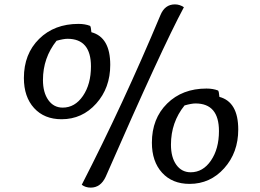

<svg xmlns="http://www.w3.org/2000/svg" viewBox="-20 -816 1185 876"><path d="M394 40Q370 40 353 27Q542 -341 712 -747Q732 -796 778 -796Q800 -796 819 -783Q720 -599 462 -9Q439 40 394 40ZM261 -272Q182 -272 135.5 -323Q89 -374 89 -460Q89 -570 158.5 -638.5Q228 -707 338 -707Q368 -707 391 -698Q395 -694 397 -669Q483 -646 483 -520Q483 -415 419 -343.5Q355 -272 261 -272ZM266 -325Q322 -325 358.5 -378.5Q395 -432 395 -513Q395 -639 288 -639Q270 -639 238 -630Q176 -552 176 -451Q176 -394 200.5 -359.5Q225 -325 266 -325ZM845 23Q766 23 719.5 -28Q673 -79 673 -165Q673 -275 742.5 -343.5Q812 -412 922 -412Q952 -412 975 -403Q979 -399 981 -374Q1067 -351 1067 -225Q1067 -120 1003 -48.5Q939 23 845 23ZM850 -30Q906 -30 942.5 -83.5Q979 -137 979 -218Q979 -344 872 -344Q854 -344 822 -335Q760 -258 760 -156Q760 -98 784.5 -64Q809 -30 850 -30Z"/></svg>

Font: Lemonada Light
Style: Regular
Weight: 300
Designer: Mohamed Gaber (Arabic), Eduardo Tunni (Latin)
Foundry: Kief Type Foundry
Version: Version 4.004